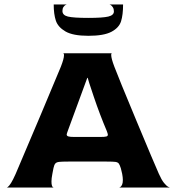

<svg xmlns="http://www.w3.org/2000/svg" viewBox="-20 -838 790 858"><path d="M529 -34Q529 -45 526 -61Q521 -82 520 -86Q515 -102 510.5 -107.5Q506 -113 496 -114.5Q486 -116 457 -116H285Q255 -116 243.5 -114.5Q232 -113 227 -107Q222 -101 219 -87L214 -61Q210 -41 210 -27Q210 -15 212 -9Q214 -3 216.5 -1.5Q219 0 220 0H10Q10 1 15.5 -3Q21 -7 29.5 -20.5Q38 -34 50 -61Q89 -152 162 -325Q235 -498 252 -540Q266 -576 266 -591Q266 -597 264.5 -598.5Q263 -600 262 -600H480Q479 -600 478 -598.5Q477 -597 477 -592Q477 -577 491 -540Q509 -492 589 -300Q669 -108 690 -61Q702 -34 713 -20.5Q724 -7 732 -3Q740 1 740 0H513Q514 0 518 -2.5Q522 -5 525.5 -12.5Q529 -20 529 -34ZM462 -236Q462 -240 457 -253Q426 -326 399 -406Q372 -486 372 -490H370L284 -256Q278 -240 278 -237Q278 -231 285 -228.5Q292 -226 311 -226H428Q448 -226 455 -228Q462 -230 462 -236ZM530 -818Q530 -772 521 -743Q512 -714 478 -696Q444 -678 375 -678Q306 -678 272.5 -697.5Q239 -717 229.5 -746Q220 -775 220 -818H279Q277 -818 272.5 -815.5Q268 -813 263.5 -806.5Q259 -800 259 -789Q259 -770 283.5 -764Q308 -758 375 -758Q439 -758 464 -764Q489 -770 489 -787Q489 -798 484.5 -805Q480 -812 475.5 -815Q471 -818 469 -818Z"/></svg>

Font: Red Rose Bold
Style: Regular
Weight: 700
Designer: jaikishan Patel
Version: Version 1.000